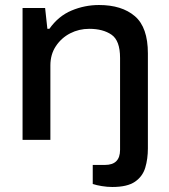

<svg xmlns="http://www.w3.org/2000/svg" viewBox="-20 -558 675 766"><path d="M428 188Q408 188 386.5 184.5Q365 181 350 176V100H399Q459 100 459 40V-327Q459 -396 425 -419.5Q391 -443 336 -443Q295 -443 260 -425Q225 -407 203 -374Q181 -341 181 -297V0H70V-526H160L169 -443H177Q213 -494 265.5 -516Q318 -538 375 -538Q466 -538 518 -493.5Q570 -449 570 -345V34Q570 76 559.5 111Q549 146 518.5 167Q488 188 428 188Z"/></svg>

Font: Archivo SemiExpanded Medium
Style: Regular
Weight: 500
Width: 6
Designer: Hector Gatti
Foundry: Omnibus-Type
Version: Version 2.001; ttfautohint (v1.8.3)